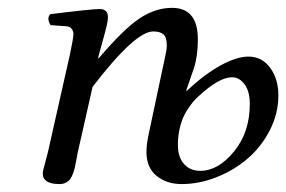

<svg xmlns="http://www.w3.org/2000/svg" viewBox="-20 -459 729 489"><path d="M490.2 -23.9Q535.6 -23.9 575.9 -73Q616.2 -122.1 616.2 -193.8Q616.2 -226.1 603 -244.1Q589.8 -262.2 570.8 -262.2Q538.1 -262.2 486.8 -214.8Q480 -209 473.1 -201.2Q466.3 -193.4 456.1 -177.7Q445.8 -162.1 439.5 -139.2Q433.1 -116.2 433.1 -89.8Q433.1 -58.6 448.7 -41.3Q464.4 -23.9 490.2 -23.9ZM359.9 -123 392.1 -274.9Q394.5 -286.1 398.2 -303Q401.9 -319.8 403.3 -328.1Q404.8 -336.4 404.8 -342.8Q404.8 -364.3 396.2 -371.6Q387.7 -378.9 370.1 -378.9Q324.2 -378.9 215.8 -237.8L178.2 -71.8Q176.8 -64.9 174.6 -52.7Q172.4 -40.5 170.9 -33.4Q169.4 -26.4 166 -17.1Q162.6 -7.8 158.7 -2.7Q154.8 2.4 147.9 6.1Q141.1 9.8 131.8 9.8Q88.9 9.8 88.9 -17.1Q88.9 -21.5 91.1 -30Q93.3 -38.6 96.9 -51.8Q100.6 -64.9 102.1 -71.8L158.2 -320.8Q167 -362.3 167 -372.1Q167 -379.9 162.4 -385.7Q157.7 -391.6 148.9 -392.1L108.9 -395Q98.1 -411.6 107.9 -422.9Q213.4 -436 233.9 -436Q254.9 -436 254.9 -415Q254.9 -407.2 251.7 -393.3Q248.5 -379.4 241.9 -356Q235.4 -332.5 231.9 -319.8L230 -311L231 -310.1Q296.4 -386.7 336.4 -412.8Q376.5 -439 418 -439Q483.9 -439 483.9 -358.9Q483.9 -316.4 474.1 -286.1L454.1 -228H456.1Q501 -270 542 -292.5Q583 -314.9 612.8 -314.9Q647 -314.9 668 -286.4Q689 -257.8 689 -215.8Q689 -169.9 667.2 -127.4Q645.5 -85 610.8 -55.2Q576.2 -25.4 531.7 -7.8Q487.3 9.8 442.9 9.8Q404.3 9.8 378.7 -11.2Q353 -32.2 353 -71.8Q353 -93.3 359.9 -123Z"/></svg>

Font: Common Serif News
Style: Italic
Weight: 450
Italic angle: -12°
Designer: Philipp H. Poll, Khaled Hosny
Foundry: Stefan Peev, Context Ltd.
Version: Version 1.026